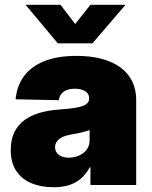

<svg xmlns="http://www.w3.org/2000/svg" viewBox="-20 -764 626 793"><path d="M200.7 9.3Q148.9 9.3 109.1 -7.6Q69.3 -24.4 46.9 -58.3Q24.4 -92.3 24.4 -144.5Q24.4 -188 39.6 -218.5Q54.7 -249 81.8 -268.6Q108.9 -288.1 145 -298.3Q181.2 -308.6 223.1 -311.5Q268.6 -314.5 296.1 -319.6Q323.7 -324.7 335.9 -333.5Q348.1 -342.3 348.1 -356.9V-358.9Q348.1 -370.6 340.8 -379.4Q333.5 -388.2 320.3 -392.8Q307.1 -397.5 289.1 -397.5Q270 -397.5 255.9 -392.1Q241.7 -386.7 233.4 -376.2Q225.1 -365.7 222.7 -350.1L44.4 -354Q49.8 -409.7 79.3 -449.7Q108.9 -489.7 163.1 -511.5Q217.3 -533.2 295.9 -533.2Q355 -533.2 400.9 -520.8Q446.8 -508.3 478.5 -484.6Q510.3 -460.9 526.4 -427.2Q542.5 -393.6 542.5 -351.1V0H353.5V-73.2H351.1Q334 -42.5 311.8 -24.4Q289.6 -6.3 262 1.5Q234.4 9.3 200.7 9.3ZM264.2 -112.8Q285.6 -112.8 305.4 -121.1Q325.2 -129.4 337.6 -145.5Q350.1 -161.6 350.1 -185.1V-227.1Q342.8 -224.1 334.5 -221.7Q326.2 -219.2 316.9 -217Q307.6 -214.8 296.4 -212.6Q285.2 -210.4 272 -208Q251.5 -204.6 237.1 -197.5Q222.7 -190.4 215.1 -179.9Q207.5 -169.4 207.5 -156.2Q207.5 -142.6 214.8 -132.8Q222.2 -123 234.9 -117.9Q247.6 -112.8 264.2 -112.8ZM230 -744.1 290.5 -665 353.5 -744.1H497.6V-743.2L361.8 -585H218.8L86.4 -743.2V-744.1Z"/></svg>

Font: Inter 28pt Black
Style: Regular
Weight: 900
Designer: Rasmus Andersson
Foundry: rsms
Version: Version 4.001;git-66647c0bb